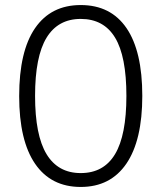

<svg xmlns="http://www.w3.org/2000/svg" viewBox="-20 -733 640 761"><path d="M300 8Q182 8 119 -84Q56 -176 56 -352Q56 -530 119 -621.5Q182 -713 300 -713Q419 -713 481.5 -621.5Q544 -530 544 -353Q544 -177 481 -84.5Q418 8 300 8ZM300 -47Q391 -47 436 -122Q481 -197 481 -353Q481 -510 436 -584Q391 -658 300 -658Q210 -658 164.5 -583.5Q119 -509 119 -353Q119 -197 164.5 -122Q210 -47 300 -47Z"/></svg>

Font: Winston Light
Style: Regular
Weight: 300
Designer: Original fonts by Vernon Adams / Changes by Cristiano Sobral
Foundry: Original fonts by Vernon Adams / Changes by Cristiano Sobral
Version: Version 2.503;July 17, 2020;FontCreator 13.0.0.2655 64-bit